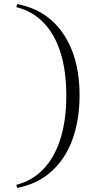

<svg xmlns="http://www.w3.org/2000/svg" viewBox="-20 -835 510 941"><path d="M64 86 60 71Q138 51 193 -6.5Q248 -64 276.5 -155.5Q305 -247 305 -367Q305 -487 276.5 -577.5Q248 -668 193 -724.5Q138 -781 60 -800L64 -815Q161 -797 229 -738.5Q297 -680 333.5 -586Q370 -492 370 -367Q370 -305 360.5 -249.5Q351 -194 333.5 -147Q316 -100 289.5 -61Q263 -22 229 8Q195 38 153.5 57.5Q112 77 64 86Z"/></svg>

Font: Kalnia Light
Style: Regular
Weight: 300
Designer: Frida Medrano
Foundry: Frida Medrano
Version: Version 1.105